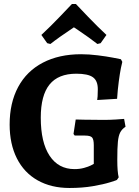

<svg xmlns="http://www.w3.org/2000/svg" viewBox="-20 -924 694 956"><path d="M564 -128Q564 -68 571 -41L562 -28Q562 -27 528.5 -16.5Q495 -6 442.5 3Q390 12 326 12Q235 12 167.5 -26Q100 -64 64 -135.5Q28 -207 28 -304Q28 -412 70.5 -491Q113 -570 193.5 -612Q274 -654 384 -654Q423 -654 467 -648.5Q511 -643 542 -637Q573 -631 582 -629L589 -616Q587 -610 582 -585Q577 -560 571.5 -519Q566 -478 563 -432L464 -426Q465 -430 466 -444.5Q467 -459 467 -480Q467 -522 442.5 -539.5Q418 -557 360 -557Q270 -557 226.5 -503Q183 -449 183 -338Q183 -215 227 -148.5Q271 -82 351 -82Q377 -82 398.5 -88Q420 -94 432 -100Q444 -106 447 -108V-201Q447 -230 438.5 -239.5Q430 -249 403 -249H352L346 -257L357 -329Q382 -329 400 -328L496 -327Q527 -327 558 -329Q589 -331 598 -332L605 -293Q587 -281 578.5 -264.5Q570 -248 567 -218Q564 -188 564 -128ZM338 -904H358Q372 -889 418.5 -840.5Q465 -792 510 -750L481 -709L465 -705Q424 -737 369 -774L348 -788Q270 -736 231 -705L215 -709L186 -750Q231 -792 277.5 -840.5Q324 -889 338 -904Z"/></svg>

Font: Sahitya
Style: Bold
Weight: 700
Designer: Juan Pablo del Peral
Foundry: Juan Pablo del Peral (http://www.huertatipografica.com)
Version: Version 1.001;PS 001.000;hotconv 1.0.70;makeotf.lib2.5.58329